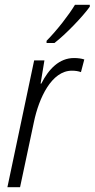

<svg xmlns="http://www.w3.org/2000/svg" viewBox="-20 -784 396 804"><path d="M175 -613V-604H208C254 -639 327 -715 356 -756V-764H294C268 -721 221 -660 175 -613ZM11 0H64L122 -273C143 -374 196 -488 281 -488C296 -488 308 -486 319 -482L333 -535C321 -539 306 -541 290 -541C228 -541 184 -495 153 -434H150L166 -531H123Z"/></svg>

Font: Noto Sans Condensed Light
Style: Italic
Weight: 300
Width: 3
Italic angle: -12°
Designer: Monotype Design Team
Foundry: Monotype Imaging Inc.
Version: Version 2.013